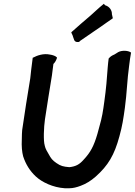

<svg xmlns="http://www.w3.org/2000/svg" viewBox="-20 -1013 717 1021"><path d="M96 -272C94 -235 97 -205 103 -182C117 -139 139 -104 170 -75C203 -44 262 -16 324 -12H350C368 -12 388 -17 409 -25C436 -35 463 -51 489 -74C555 -133 588 -188 615 -288C631 -346 636 -382 644 -439C655 -519 656 -588 667 -666C670 -694 673 -709 677 -734V-732L676 -734C663 -744 630 -747 609 -736L588 -723C578 -719 567 -713 559 -703L558 -702V-703C556 -687 554 -672 553 -657C549 -598 544 -538 535 -475C528 -423 523 -389 508 -338C504 -325 501 -313 498 -301C479 -236 461 -202 424 -163C402 -138 383 -128 349 -124C316 -127 303 -130 280 -146C258 -161 251 -171 239 -193C230 -208 222 -221 218 -238V-239C210 -263 213 -337 219 -378C229 -449 245 -540 256 -611L264 -673C271 -679 278 -690 283 -705V-707C277 -715 260 -721 244 -723C212 -730 177 -718 157 -707L154 -706L146 -643C144 -628 143 -613 141 -597C127 -511 110 -408 98 -322C97 -310 96 -294 96 -272ZM551 -980C546 -983 542 -984 539 -985L532 -993L529 -990C505 -971 484 -950 461 -930C427 -902 393 -871 361 -843L359 -840L366 -825C369 -816 371 -809 374 -802V-801C381 -786 395 -790 399 -790H401L405 -795C409 -798 411 -799 411 -799C456 -831 506 -863 550 -895C560 -902 568 -907 576 -913L580 -916L575 -938C576 -953 567 -971 551 -980Z"/></svg>

Font: Hussar Pisanka
Style: SbdKur
Weight: 600
Designer: Robert Jablonski
Foundry: Cannot Into Space Fonts
Version: Version 1.070